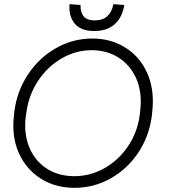

<svg xmlns="http://www.w3.org/2000/svg" viewBox="-20 -885 838 922"><path d="M44 -281Q44 -307 47 -332L49 -351Q62 -449 115.5 -529Q169 -609 250 -654.5Q331 -700 423 -700Q508 -700 574.5 -661Q641 -622 677.5 -553.5Q714 -485 714 -399Q714 -374 711 -347L709 -328Q696 -229 643 -150.5Q590 -72 510 -27.5Q430 17 338 17Q252 17 185.5 -21.5Q119 -60 81.5 -128Q44 -196 44 -281ZM651 -332 653 -351Q656 -375 656 -397Q656 -469 626 -525Q596 -581 542.5 -612.5Q489 -644 420 -644Q344 -644 276 -604.5Q208 -565 163 -497Q118 -429 107 -347L104 -328Q101 -306 101 -283Q101 -212 130.5 -156.5Q160 -101 213.5 -70Q267 -39 337 -39Q414 -39 482 -77.5Q550 -116 595 -183Q640 -250 651 -332ZM314 -865 367 -861Q365 -828 381 -807.5Q397 -787 435 -787Q474 -787 496.5 -808.5Q519 -830 524 -865L577 -861Q567 -801 530.5 -768.5Q494 -736 433 -736Q368 -736 338.5 -772Q309 -808 314 -865Z"/></svg>

Font: Bellota
Style: Italic
Weight: 400
Italic angle: -7.5°
Designer: Kemie Guaida
Foundry: Kemie Guaida
Version: Version 4.001